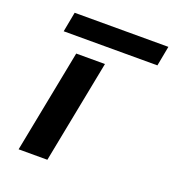

<svg xmlns="http://www.w3.org/2000/svg" viewBox="-113 -682 702 772"><g transform="rotate(20 238.5 -296.5)"><path d="M138 -441H261L175 0H52ZM76 -593H477L461 -508H60Z"/></g></svg>

Font: Teachers SemiBold
Style: Italic
Weight: 600
Designer: Alfredo Marco Pradil & Chank Diesel
Version: Version 0.009